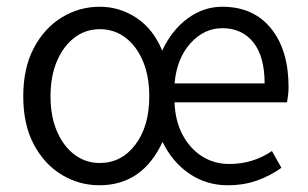

<svg xmlns="http://www.w3.org/2000/svg" viewBox="-20 -532 906 564"><path d="M272 12.2Q212.4 12.2 161.4 -18.6Q110.4 -49.3 79.3 -107.7Q48.3 -166 48.3 -249Q48.3 -332.5 79.6 -391.4Q110.8 -450.2 162.1 -481.2Q213.4 -512.2 272.9 -512.2Q331.5 -512.2 380.9 -479.5Q430.2 -446.8 456.5 -383.3Q484.4 -443.4 531.2 -477.8Q578.1 -512.2 632.8 -512.2Q724.6 -512.2 776.1 -448.5Q827.6 -384.8 827.6 -276.9Q827.6 -263.7 826.2 -252.4Q824.7 -241.2 823.2 -231.4H492.7Q494.6 -177.2 516.1 -136.5Q537.6 -95.7 573.2 -73Q608.9 -50.3 653.3 -50.3Q689.5 -50.3 721.2 -60.3Q752.9 -70.3 778.8 -88.4L806.6 -39.1Q775.9 -16.6 736.3 -2.2Q696.8 12.2 648.9 12.2Q586.4 12.2 536.4 -21.7Q486.3 -55.7 457.5 -115.2Q398.4 12.2 272 12.2ZM272.9 -53.2Q336.9 -53.2 377.7 -107.2Q418.5 -161.1 418.5 -249Q418.5 -308.1 399.9 -352.3Q381.3 -396.5 348.6 -421.4Q315.9 -446.3 272.9 -446.3Q231.4 -446.3 198.7 -421.4Q166 -396.5 147.2 -352.3Q128.4 -308.1 128.4 -249Q128.4 -190.4 147.2 -146.5Q166 -102.5 198.7 -77.9Q231.4 -53.2 272.9 -53.2ZM492.7 -287.1H757.3Q757.3 -366.2 724.1 -407.7Q690.9 -449.2 632.8 -449.2Q579.6 -449.2 539.6 -405Q499.5 -360.8 492.7 -287.1Z"/></svg>

Font: Akatab
Style: Regular
Weight: 400
Designer: SIL Global
Foundry: SIL Global
Version: Version 4.100